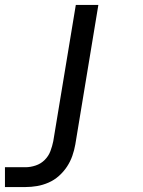

<svg xmlns="http://www.w3.org/2000/svg" viewBox="-56 -540 576 775"><path d="M-36 215V135H47Q67 135 88 128Q109 121 124.5 105.5Q140 90 147.5 70Q155 50 159 30L250 -520H341L248 43Q244 66 236 89Q228 112 214.5 132.5Q201 153 182 170Q163 187 140 197Q117 207 93.5 211Q70 215 47 215Z"/></svg>

Font: Iosevka Term Curly Medium
Style: Italic
Weight: 500
Italic angle: -9°
Designer: Belleve Invis
Foundry: Belleve Invis
Version: Version 32.3.0